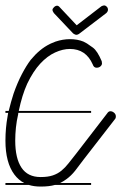

<svg xmlns="http://www.w3.org/2000/svg" viewBox="-20 -694 446 706"><path d="M315 -279H47Q47 -277 47 -275Q41 -249 38.5 -224.5Q36 -200 36 -177Q36 -112 59 -77.5Q82 -43 129 -43H130Q156 -43 174 -49Q192 -55 206 -66.5Q220 -78 232 -93.5Q244 -109 260 -129L374 -277Q379 -285 386 -285Q393 -285 399.5 -279.5Q406 -274 406 -266Q406 -259 402 -255L288 -108Q271 -85 256.5 -66.5Q242 -48 224 -35Q213 -27 201 -21H315V-14H182Q161 -8 130 -8H129Q105 -8 86 -14H0V-21H69Q48 -32 33 -52Q0 -96 0 -177Q0 -223 8 -267L10 -279H0V-286H12Q20 -319 30 -350Q44 -390 60.5 -421.5Q77 -453 93 -474Q126 -514 163 -532Q165 -533 167 -534L184 -541Q211 -550 237 -550Q265 -550 287 -541L300 -534Q305 -531 321.5 -519Q338 -507 354 -469Q355 -464 355 -461Q355 -455 349.5 -450Q344 -445 335 -445Q325 -445 321 -457Q296 -514 237 -514Q211 -514 182.5 -501Q154 -488 128 -460Q102 -432 80 -386Q61 -344 49 -286H315ZM353 -671Q359 -674 363 -674Q368 -674 372.5 -669.5Q377 -665 377 -658Q377 -652 371 -646L270 -569Q265 -566 261 -566Q256 -566 249 -571L178 -646Q173 -653 173 -658Q173 -662 178.5 -667.5Q184 -673 190 -673Q195 -673 200 -667L262 -601Z"/></svg>

Font: Gruenewald VA 3. Klasse
Style: Regular
Weight: 400
Designer: Peter Wiegel
Foundry: Peter Wiegel, nach dem Schriftentwurf von Dr. H. Gr¸newald
Version: Version 0.007